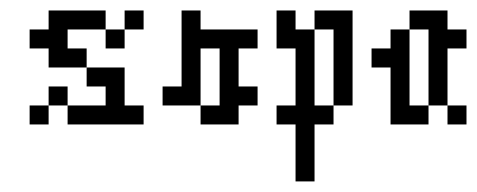

<svg xmlns="http://www.w3.org/2000/svg" viewBox="-20 -234 897 361"><path d="M178.6 -71.4V-35.7H107.1V0H250V-35.7H214.3V-107.1H142.9V-71.4ZM107.1 -35.7V-71.4H71.4V-35.7ZM71.4 -142.9V-107.1H142.9V-142.9H107.1V-178.6H178.6V-214.3H71.4V-178.6H35.7V-142.9ZM178.6 -178.6V-142.9H214.3V-178.6ZM214.3 -214.3V-178.6H250V-214.3ZM35.7 -35.7V0H71.4V-35.7Z M321.4 -71.4H285.7V-35.7H357.1V-142.9H392.9V-35.7H357.1V0H428.6V-35.7H464.3V-71.4H428.6V-142.9H464.3V-178.6H357.1V-214.3H321.4Z M535.7 -142.9V-35.7H500V0H535.7V107.1H571.4V0H607.1V-35.7H571.4V-178.6H535.7V-214.3H500V-142.9ZM571.4 -214.3V-178.6H607.1V-35.7H642.9V-214.3Z M714.3 -107.1V0H785.7V-35.7H750V-178.6H714.3V-142.9H678.6V-107.1ZM821.4 -35.7V-142.9H857.1V-178.6H821.4V-214.3H750V-178.6H785.7V-35.7ZM821.4 -35.7V0H857.1V-35.7Z"/></svg>

Font: Gossip Low Pixel
Style: Regular
Weight: 500
Width: 3
Designer: Deborah Khodanovich
Version: Version 1.001;Glyphs 3.3.1 (3343)